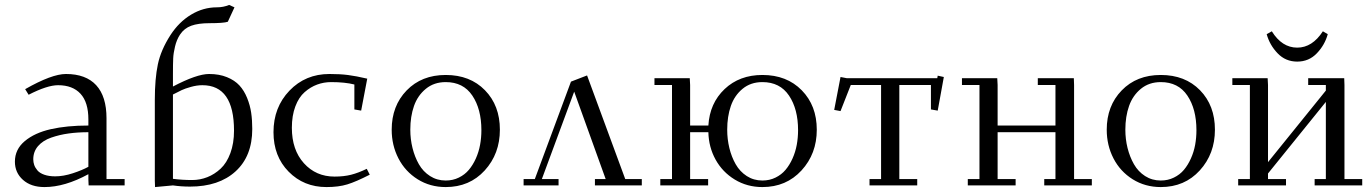

<svg xmlns="http://www.w3.org/2000/svg" viewBox="-20 -759 5617 786"><path d="M41 -97.2Q41 -147.5 81.5 -181.4Q122.1 -215.3 188 -230.2Q253.9 -245.1 341.8 -245.1V-270Q341.8 -340.3 309.6 -375.2Q277.3 -410.2 217.8 -410.2Q173.3 -410.2 97.2 -371.1L83 -394Q191.9 -456.1 250 -456.1Q331.5 -456.1 373.8 -410.2Q416 -364.3 416 -274.9V-25.9H490.2V0H342.8L341.8 -23.9V-45.9Q245.1 6.8 162.1 6.8Q106.9 6.8 74 -22.7Q41 -52.2 41 -97.2ZM116.2 -106.9Q116.2 -94.7 120.1 -83.5Q124 -72.3 133.3 -61.3Q142.6 -50.3 161.4 -43.7Q180.2 -37.1 206.1 -37.1Q239.7 -37.1 277.8 -49.6Q315.9 -62 341.8 -76.2V-217.8Q298.3 -217.8 261 -212.6Q223.6 -207.5 189.5 -195.6Q155.3 -183.6 135.7 -160.9Q116.2 -138.2 116.2 -106.9Z M613.8 -19V-350.1Q613.8 -436.5 626.2 -495.6Q638.7 -554.7 677.7 -615.2Q712.4 -668.9 762.2 -699Q812 -729 867.7 -729Q894.5 -729 918 -738.8L939.9 -729L912.6 -669.9Q895.5 -664.1 837.9 -664.1Q791.5 -664.1 762.7 -653.6Q733.9 -643.1 716.8 -617.2Q703.1 -596.2 696.5 -568.6Q689.9 -541 689 -519.8Q688 -498.5 688 -454.1V-404.8Q785.6 -456.1 835.9 -456.1Q877.4 -456.1 909.2 -443.1Q940.9 -430.2 960.2 -409.2Q979.5 -388.2 991.7 -357.9Q1003.9 -327.6 1008.3 -297.1Q1012.7 -266.6 1012.7 -231Q1012.7 -119.6 944.3 -57.4Q876 4.9 757.8 4.9Q721.7 4.9 688 0L614.7 6.8ZM688 -26.9Q726.6 -22 766.6 -22Q798.8 -22 828.6 -33.7Q858.4 -45.4 883.3 -68.6Q908.2 -91.8 923.1 -132.1Q938 -172.4 938 -224.1Q938 -410.2 808.6 -410.2Q786.1 -410.2 761.7 -403.3Q737.3 -396.5 723.9 -390.1Q710.4 -383.8 688 -372.1Z M1099.6 -217.8Q1099.6 -319.8 1165 -387.9Q1230.5 -456.1 1328.6 -456.1Q1372.6 -456.1 1404.8 -451.9Q1437 -447.8 1483.4 -437L1458.5 -306.2L1430.7 -311V-413.1Q1392.1 -422.9 1335.4 -422.9Q1305.7 -422.9 1278.3 -412.8Q1251 -402.8 1227.1 -381.8Q1203.1 -360.8 1189 -323.2Q1174.8 -285.6 1174.8 -235.8Q1174.8 -145.5 1224.1 -90.8Q1273.4 -36.1 1349.6 -36.1Q1387.7 -36.1 1417.5 -43.7Q1447.3 -51.3 1481.4 -67.9L1493.7 -43.9Q1437.5 -15.1 1401.9 -4.2Q1366.2 6.8 1316.4 6.8Q1223.6 6.8 1161.6 -56.2Q1099.6 -119.1 1099.6 -217.8Z M1583.5 -228Q1583.5 -325.7 1644.8 -388.9Q1706.1 -452.1 1804.7 -452.1Q1904.3 -452.1 1965.3 -389.6Q2026.4 -327.1 2026.4 -228Q2026.4 -129.4 1964.4 -61.3Q1902.3 6.8 1804.7 6.8Q1740.7 6.8 1689.7 -25.1Q1638.7 -57.1 1611.1 -110.6Q1583.5 -164.1 1583.5 -228ZM1659.7 -228Q1659.7 -189.5 1668.7 -153.1Q1677.7 -116.7 1694.8 -86.7Q1711.9 -56.6 1740.5 -38.3Q1769 -20 1804.7 -20Q1834 -20 1858.4 -32Q1882.8 -43.9 1899.4 -63.7Q1916 -83.5 1928 -110.1Q1939.9 -136.7 1945.3 -166Q1950.7 -195.3 1950.7 -226.1Q1950.7 -312.5 1913.6 -367.7Q1876.5 -422.9 1804.7 -422.9Q1756.8 -422.9 1723.4 -395.5Q1689.9 -368.2 1674.8 -325.2Q1659.7 -282.2 1659.7 -228Z M2123.5 0V-25.9H2169.4L2317.4 -424.8L2383.3 -450.2L2539.6 -25.9H2607.4V0H2415.5V-25.9H2459.5L2330.6 -383.8L2198.2 -25.9H2266.6V0Z M2659.2 -411.1V-439H2803.7L2805.2 -411.1V-245.1H2879.9Q2885.3 -336.4 2946.3 -394.3Q3007.3 -452.1 3101.1 -452.1Q3200.7 -452.1 3262.2 -389.4Q3323.7 -326.7 3323.7 -228Q3323.7 -129.4 3261.2 -61.3Q3198.7 6.8 3101.1 6.8Q3038.6 6.8 2988 -23.9Q2937.5 -54.7 2909.4 -105.7Q2881.3 -156.7 2879.9 -217.8H2805.2V-25.9H2878.9V0H2683.1V-25.9H2731V-411.1ZM2957 -228Q2957 -189.5 2965.8 -153.1Q2974.6 -116.7 2991.7 -86.7Q3008.8 -56.6 3037.1 -38.3Q3065.4 -20 3101.1 -20Q3130.4 -20 3154.8 -32Q3179.2 -43.9 3195.8 -63.7Q3212.4 -83.5 3224.4 -110.1Q3236.3 -136.7 3241.7 -166Q3247.1 -195.3 3247.1 -226.1Q3247.1 -312.5 3210 -367.7Q3172.9 -422.9 3101.1 -422.9Q3053.2 -422.9 3020 -395.5Q2986.8 -368.2 2971.9 -325.2Q2957 -282.2 2957 -228Z M3395 -309.1 3420.9 -443.8 3445.8 -439H3816.9L3818.8 -449.2L3843.8 -443.8L3818.8 -306.2L3791 -311V-411.1H3661.6V-25.9H3734.9V0H3539.6V-25.9H3586.9V-411.1H3462.9L3420.9 -304.2Z M3918 -411.1V-439H4062.5L4064 -411.1V-245.1H4300.8V-411.1H4228.5V-439H4376L4377 -411.1V-25.9H4449.7V0H4254.9V-25.9H4300.8V-217.8H4064V-25.9H4137.7V0H3941.9V-25.9H3989.7V-411.1Z M4510.7 -228Q4510.7 -325.7 4572 -388.9Q4633.3 -452.1 4731.9 -452.1Q4831.5 -452.1 4892.6 -389.6Q4953.6 -327.1 4953.6 -228Q4953.6 -129.4 4891.6 -61.3Q4829.6 6.8 4731.9 6.8Q4668 6.8 4616.9 -25.1Q4565.9 -57.1 4538.3 -110.6Q4510.7 -164.1 4510.7 -228ZM4586.9 -228Q4586.9 -189.5 4595.9 -153.1Q4605 -116.7 4622.1 -86.7Q4639.2 -56.6 4667.7 -38.3Q4696.3 -20 4731.9 -20Q4761.2 -20 4785.6 -32Q4810.1 -43.9 4826.7 -63.7Q4843.3 -83.5 4855.2 -110.1Q4867.2 -136.7 4872.6 -166Q4877.9 -195.3 4877.9 -226.1Q4877.9 -312.5 4840.8 -367.7Q4803.7 -422.9 4731.9 -422.9Q4684.1 -422.9 4650.6 -395.5Q4617.2 -368.2 4602.1 -325.2Q4586.9 -282.2 4586.9 -228Z M5024.9 -411.1V-439H5169.4L5170.9 -411.1V-95.2L5407.7 -388.2V-411.1H5335.4V-439H5482.9L5483.9 -411.1V-25.9H5556.6V0H5361.8V-25.9H5407.7V-341.8L5170.9 -48.8V-25.9H5244.6V0H5048.8V-25.9H5096.7V-411.1ZM5165.5 -619.1 5186.5 -630.9Q5228 -564 5290.5 -564Q5352.1 -564 5395.5 -630.9L5415.5 -619.1Q5403.3 -574.7 5370.8 -540.8Q5338.4 -506.8 5290.5 -506.8Q5242.7 -506.8 5210.2 -540.8Q5177.7 -574.7 5165.5 -619.1Z"/></svg>

Font: Dehuti
Style: Book
Weight: 400
Version: Version 1.2